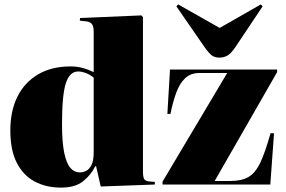

<svg xmlns="http://www.w3.org/2000/svg" viewBox="-20 -839 1300 873"><path d="M257 14Q190 14 138 -13.5Q86 -41 56.5 -98.5Q27 -156 27 -246Q27 -335 59.5 -400Q92 -465 153.5 -501Q215 -537 301 -537Q330 -537 356 -530Q382 -523 406 -511V-696Q406 -719 398 -729.5Q390 -740 371 -742L343 -745L344 -757L623 -769L630 -761V-60Q630 -36 635 -26Q640 -16 658 -14L684 -12V0L438 9L417 -83H413Q394 -44 358 -15Q322 14 257 14ZM343 -55Q357 -55 371.5 -62Q386 -69 396 -89Q406 -109 406 -147V-486Q389 -500 370 -507Q351 -514 335 -514Q297 -514 279.5 -461Q262 -408 262 -275Q262 -193 272 -144.5Q282 -96 300 -75.5Q318 -55 343 -55ZM719 0V-13L1013 -507H886Q847 -507 822 -483.5Q797 -460 781.5 -418Q766 -376 755 -321H741L753 -523H1240V-511L956 -16H1025Q1078 -16 1109.5 -34Q1141 -52 1163.5 -99.5Q1186 -147 1210 -233H1226L1209 0ZM978 -577Q956 -577 942.5 -587.5Q929 -598 910 -625L782 -810L790 -819L979 -712L1166 -819L1174 -810L1049 -623Q1030 -595 1013.5 -586Q997 -577 978 -577Z"/></svg>

Font: Literata 72pt Black
Style: Regular
Weight: 900
Designer: Latin by Veronika Burian and Jose Scaglione. Greek by Irene Vlachou. Cyrillic by Vera Evstafieva.
Foundry: TypeTogether
Version: Version 3.002